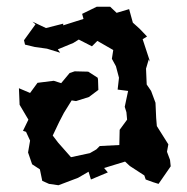

<svg xmlns="http://www.w3.org/2000/svg" viewBox="-20 -539 554 568"><path d="M364 -48 407 -20 411 -8 433 0 449 5 485 -47 483 -66 474 -90 478 -112 444 -166 442 -190 440 -235 427 -270 414 -289 412 -336 420 -363 424 -356 402 -423 415 -431 393 -454 373 -472 362 -512 325 -501 306 -519H266L223 -498L227 -483L167 -464V-469L116 -456L76 -475L85 -467L51 -420L54 -407L83 -400L119 -395L158 -383L151 -393L197 -412L213 -422L252 -402L268 -418L315 -391L311 -365L323 -343L332 -309L328 -274L359 -270L349 -223L354 -207L356 -185L334 -155L333 -110L275 -107L265 -97L246 -86L190 -74L152 -117L136 -138L155 -178L169 -205L192 -242L205 -240L243 -252L271 -273L270 -303L269 -309L241 -327L201 -328L186 -323L161 -293L139 -300L91 -294L69 -264L36 -278L38 -229L64 -185L48 -152L57 -149L69 -123L63 -88L75 -53L98 -38L105 -4L125 5L153 9L211 -13L242 -31L249 -8L299 -29L288 -42L350 -61Z"/></svg>

Font: チョークS
Style: Regular
Weight: 400
Designer: [Stick] Fontworks Inc.
Foundry: [Stick] Fontworks Inc.
Version: Version 1.200;FEAKit 1.0